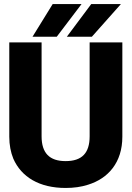

<svg xmlns="http://www.w3.org/2000/svg" viewBox="-20 -921 656 951"><path d="M26 -244C26 -203 33 -167 46 -135C86 -44 175 10 305 10C345 10 382 5 416 -6C516 -37 586 -116 586 -244V-711H424V-246C424 -163 386 -123 305 -123C225 -123 186 -163 186 -246V-711H26ZM141 -739H261L384 -901H241ZM311 -739H435L579 -901H432Z"/></svg>

Font: Asimov Pro
Style: Blk
Weight: 900
Designer: Google
Version: Version 2.000980; 2014